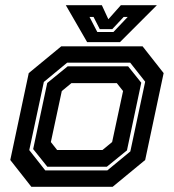

<svg xmlns="http://www.w3.org/2000/svg" viewBox="-20 -718 668 738"><path d="M100.5 0 19.5 -103 90.5 -437 215.5 -540H528L609 -437L538 -103L413 0ZM154 -63H392.5L481 -136L538 -404L480.5 -477H238L148.5 -403L92.5 -141ZM162 -77 107.5 -145 161.5 -399 240 -463H472.5L523 -400L468 -140L390.5 -77ZM199.5 -141.5H374L411 -172L453 -368L429 -398.5H254.5L217.5 -368L175.5 -172ZM315 -556 233 -698H371.5L396.5 -644L444.5 -698H583L441 -556ZM354 -595H416L471 -653H455.5L411.5 -606H363.5L339.5 -653H324Z"/></svg>

Font: Tourney Thin
Style: Bold Italic
Weight: 700
Italic angle: -12°
Version: Version 1.015